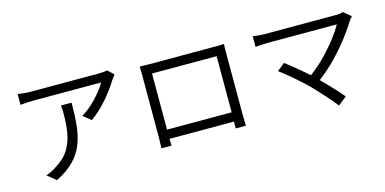

<svg xmlns="http://www.w3.org/2000/svg" viewBox="-73 -1126 3146 1570"><g transform="rotate(-15 1500.0 -340.5)"><path d="M931.2 -675.8Q925.8 -668.5 917.5 -658.4Q909.2 -648.4 903.8 -640.1Q883.8 -606 847.2 -556.2Q810.5 -506.3 761.2 -454.8Q711.9 -403.3 654.8 -363.8L588.9 -417Q634.8 -443.4 679 -484.4Q723.1 -525.4 757.3 -567.6Q791.5 -609.9 808.1 -641.1Q790.5 -641.1 745.4 -641.1Q700.2 -641.1 639.9 -641.1Q579.6 -641.1 514.4 -641.1Q449.2 -641.1 390.6 -641.1Q332 -641.1 290.8 -641.1Q249.5 -641.1 237.8 -641.1Q182.6 -641.1 124 -634.8V-726.1Q150.4 -722.2 180.4 -719.5Q210.4 -716.8 237.8 -716.8Q250 -716.8 292.2 -716.8Q334.5 -716.8 394.5 -716.8Q454.6 -716.8 520.5 -716.8Q586.4 -716.8 647.5 -716.8Q708.5 -716.8 752.7 -716.8Q796.9 -716.8 812 -716.8Q826.2 -716.8 848.4 -718.8Q870.6 -720.7 881.8 -723.1ZM532.2 -543.9Q532.2 -442.4 523.9 -356.7Q515.6 -271 488.3 -199.5Q460.9 -127.9 404.8 -69.3Q348.6 -10.7 252.9 37.1L179.2 -22.9Q200.2 -29.8 224.1 -41.5Q248 -53.2 269 -67.9Q346.7 -115.2 384.3 -177.5Q421.9 -239.7 433.8 -314.2Q445.8 -388.7 445.8 -472.2Q445.8 -490.2 445.1 -507.3Q444.3 -524.4 441.9 -543.9Z M1146 -685.1Q1175.3 -684.1 1196.5 -683.6Q1217.8 -683.1 1234.9 -683.1Q1248.5 -683.1 1289.6 -683.1Q1330.6 -683.1 1387.2 -683.1Q1443.8 -683.1 1505.4 -683.1Q1566.9 -683.1 1623.3 -683.1Q1679.7 -683.1 1719.7 -683.1Q1759.8 -683.1 1772 -683.1Q1788.6 -683.1 1813 -683.3Q1837.4 -683.6 1859.9 -685.1Q1858.4 -666 1858.2 -646Q1857.9 -626 1857.9 -606.9Q1857.9 -595.7 1857.9 -557.9Q1857.9 -520 1857.9 -467.5Q1857.9 -415 1857.9 -357.7Q1857.9 -300.3 1857.9 -248.3Q1857.9 -196.3 1857.9 -159.9Q1857.9 -123.5 1857.9 -113.8Q1857.9 -98.1 1858.2 -71.5Q1858.4 -44.9 1858.9 -21.7Q1859.4 1.5 1859.9 6.8H1773.9L1774.9 -50.8H1229L1231 6.8H1145Q1145.5 0.5 1146.2 -22.2Q1147 -44.9 1147.5 -71.3Q1147.9 -97.7 1147.9 -115.2Q1147.9 -125.5 1147.9 -162.4Q1147.9 -199.2 1147.9 -252Q1147.9 -304.7 1147.9 -362.3Q1147.9 -419.9 1147.9 -472.2Q1147.9 -524.4 1147.9 -561Q1147.9 -597.7 1147.9 -606.9Q1147.9 -624 1147.7 -645.5Q1147.5 -667 1146 -685.1ZM1229 -128.9H1775.9V-604H1229Z M2458 -159.2Q2435.5 -181.6 2404.8 -209.7Q2374 -237.8 2341.1 -266.1Q2308.1 -294.4 2278.6 -318.4Q2249 -342.3 2229 -356L2293.9 -408.2Q2312.5 -394.5 2343.5 -369.9Q2374.5 -345.2 2410.6 -314.9Q2446.8 -284.7 2481 -253.9Q2554.7 -309.1 2616 -372.6Q2677.2 -436 2722.7 -496.1Q2768.1 -556.2 2793 -601.1Q2770.5 -601.1 2723.1 -601.1Q2675.8 -601.1 2614.3 -601.1Q2552.7 -601.1 2487.3 -601.1Q2421.9 -601.1 2363 -601.1Q2304.2 -601.1 2262 -601.1Q2219.7 -601.1 2205.1 -601.1Q2175.8 -601.1 2147 -598.9Q2118.2 -596.7 2103 -595.2V-685.1Q2124 -682.1 2151.4 -679.4Q2178.7 -676.8 2205.1 -676.8Q2217.8 -676.8 2259.3 -676.8Q2300.8 -676.8 2359.6 -676.8Q2418.5 -676.8 2484.6 -676.8Q2550.8 -676.8 2613.8 -676.8Q2676.8 -676.8 2726.3 -676.8Q2775.9 -676.8 2800.8 -676.8Q2843.8 -676.8 2866.2 -685.1L2929.2 -633.8Q2912.6 -616.2 2903.8 -603Q2868.2 -544.4 2814.5 -474.1Q2760.7 -403.8 2691.7 -331.8Q2622.6 -259.8 2540 -196.8Q2569.8 -167 2601.8 -133.8Q2633.8 -100.6 2662.4 -69.1Q2690.9 -37.6 2710.9 -13.2L2638.2 44.9Q2619.6 19.5 2589.1 -15.9Q2558.6 -51.3 2523.9 -88.9Q2489.3 -126.5 2458 -159.2Z"/></g></svg>

Font: Source Han Sans CN
Style: Regular
Weight: 400
Designer: Ryoko NISHIZUKA  (kana, bopomofo & ideographs); Paul D. Hunt (Latin, Greek & Cyrillic); Sandoll Communications , Soo-you
Foundry: Adobe
Version: Version 2.004;hotconv 1.0.118;makeotfexe 2.5.65603